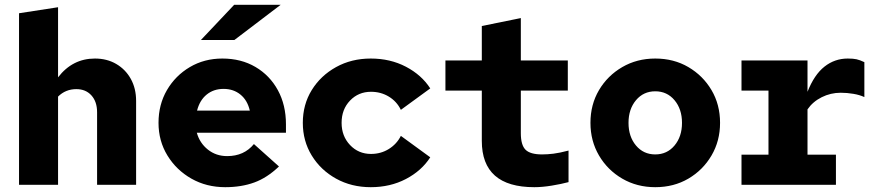

<svg xmlns="http://www.w3.org/2000/svg" viewBox="-20 -767 3640 797"><path d="M59 0V-712L221 -737V-446Q281 -524 374 -524Q424 -524 462.5 -501.5Q501 -479 523 -439.5Q545 -400 545 -348V0H383V-301Q383 -345 359.5 -371Q336 -397 297 -397Q252 -397 221 -366V0Z M915 10Q837 10 774.5 -25.5Q712 -61 675 -121.5Q638 -182 638 -257Q638 -333 673 -393Q708 -453 768 -488.5Q828 -524 903 -524Q981 -524 1040.5 -489Q1100 -454 1133.5 -392.5Q1167 -331 1167 -251V-216H797Q809 -173 843 -146Q877 -119 923 -119Q993 -119 1034 -169L1138 -76Q1089 -29 1035.5 -9.5Q982 10 915 10ZM798 -308H1017Q1007 -351 978 -374.5Q949 -398 908 -398Q867 -398 838 -374.5Q809 -351 798 -308ZM814 -601 952 -747H1145L953 -601Z M1519 10Q1439 10 1375 -25.5Q1311 -61 1274 -121.5Q1237 -182 1237 -257Q1237 -333 1274 -393Q1311 -453 1375 -488.5Q1439 -524 1519 -524Q1600 -524 1665 -490Q1730 -456 1766 -400L1644 -311Q1627 -346 1594 -366Q1561 -386 1520 -386Q1468 -386 1433 -349.5Q1398 -313 1398 -257Q1398 -202 1433 -165Q1468 -128 1520 -128Q1561 -128 1594 -148.5Q1627 -169 1644 -203L1766 -114Q1730 -58 1665 -24Q1600 10 1519 10Z M2198 10Q1980 10 1980 -182V-391H1829V-516H1980V-659L2142 -692V-516H2337V-391H2142V-214Q2142 -165 2161.5 -145.5Q2181 -126 2230 -126Q2252 -126 2277 -129Q2302 -132 2340 -142V-11Q2310 -3 2270.5 3.5Q2231 10 2198 10Z M2700 10Q2624 10 2563 -25.5Q2502 -61 2466.5 -121.5Q2431 -182 2431 -257Q2431 -333 2466.5 -393Q2502 -453 2563 -488.5Q2624 -524 2700 -524Q2777 -524 2837.5 -488.5Q2898 -453 2933.5 -393Q2969 -333 2969 -257Q2969 -182 2933.5 -121.5Q2898 -61 2837.5 -25.5Q2777 10 2700 10ZM2700 -126Q2749 -126 2780 -163Q2811 -200 2811 -257Q2811 -314 2780 -351Q2749 -388 2700 -388Q2651 -388 2620 -351Q2589 -314 2589 -257Q2589 -200 2620 -163Q2651 -126 2700 -126Z M3058 0V-125H3170V-391H3058V-516H3332V-386Q3360 -457 3402.5 -490.5Q3445 -524 3499 -524Q3522 -524 3535.5 -521Q3549 -518 3568 -509V-364Q3549 -373 3522.5 -377.5Q3496 -382 3470 -382Q3428 -382 3391 -363.5Q3354 -345 3332 -313V-125H3450V0Z"/></svg>

Font: Red Hat Mono
Style: Bold
Weight: 700
Monospace: yes
Designer: Pentagram, MCKL
Foundry: Pentagram, MCKL
Version: Version 1.023; ttfautohint (v1.8.3)